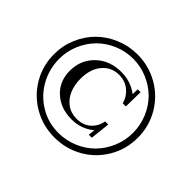

<svg xmlns="http://www.w3.org/2000/svg" viewBox="-154 -939 1148 1148"><g transform="rotate(45 420.0 -365.5)"><path d="M419.9 -13.7Q322.8 -13.7 241.5 -60.3Q160.2 -106.9 113 -187.7Q65.9 -268.6 65.9 -365.2Q65.9 -437.5 93.8 -502.7Q121.6 -567.9 168.9 -614.7Q216.3 -661.6 282 -689.2Q347.7 -716.8 419.9 -716.8Q516.6 -716.8 597.9 -670.2Q679.2 -623.5 726.6 -542.7Q773.9 -461.9 773.9 -365.2Q773.9 -267.1 725.8 -186Q677.7 -105 596.7 -59.3Q515.6 -13.7 419.9 -13.7ZM417 -49.8Q481.9 -49.8 540.8 -74.7Q599.6 -99.6 641.6 -142.1Q683.6 -184.6 708.3 -242.9Q732.9 -301.3 732.9 -365.2Q732.9 -430.2 708.3 -488.8Q683.6 -547.4 641.6 -589.1Q599.6 -630.9 541.7 -655.5Q483.9 -680.2 419.9 -680.2Q356 -680.2 297.9 -655.3Q239.7 -630.4 198.2 -588.4Q156.7 -546.4 132.1 -488.8Q107.4 -431.2 107.4 -367.7Q107.4 -281.2 148.2 -208.3Q189 -135.3 260.3 -92.5Q331.5 -49.8 417 -49.8ZM415 -162.6Q322.3 -162.6 262.5 -217.8Q202.6 -272.9 202.6 -361.3Q202.6 -452.6 265.4 -513.4Q328.1 -574.2 426.8 -574.2Q506.8 -574.2 567.4 -527.8L568.4 -569.8H592.8L590.8 -447.3H564.5Q551.3 -494.6 515.1 -523.7Q479 -552.7 429.2 -552.7Q363.8 -552.7 322.8 -503.7Q281.7 -454.6 281.7 -373Q281.7 -321.8 298.8 -280Q315.9 -238.3 351.1 -212.4Q386.2 -186.5 434.1 -186.5Q488.3 -186.5 523.2 -217Q558.1 -247.6 566.4 -296.4H592.8L579.1 -170.9H553.2L558.6 -213.9Q497.6 -162.6 415 -162.6Z"/></g></svg>

Font: Elstob 18pt
Style: Regular
Weight: 400
Designer: Peter S. Baker
Version: Version 1.015